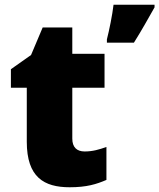

<svg xmlns="http://www.w3.org/2000/svg" viewBox="-20 -780 672 810"><path d="M632 -749V-760H459C454 -717 441 -653 431 -614V-600H545C582 -659 604 -700 632 -749ZM337 -141C304 -141 285 -159 285 -195V-410H421V-553H285V-664H160L111 -548L26 -488V-410H93V-182C93 -32 166 10 274 10C346 10 387 -3 429 -21V-160C398 -149 371 -141 337 -141Z"/></svg>

Font: Noto Sans Sinhala Black
Style: Regular
Weight: 900
Designer: Jelle Bosma - Monotype Design Team
Foundry: Monotype Imaging Inc.
Version: Version 2.006